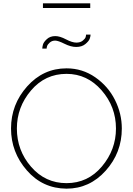

<svg xmlns="http://www.w3.org/2000/svg" viewBox="-20 -1124 795 1149"><path d="M237 -1076V-1104H520V-1076ZM310 -881Q291 -881 278 -869.5Q265 -858 262 -848.5Q259 -839 259 -833H233Q233 -842 237 -857Q241 -872 260.5 -890Q280 -908 311 -908Q338 -908 375 -888.5Q412 -869 437 -869Q461 -869 475.5 -881Q490 -893 492.5 -902Q495 -911 495 -917H522Q522 -907 517 -892.5Q512 -878 491 -860.5Q470 -843 436 -843Q404 -843 366 -862Q328 -881 310 -881ZM46 -355Q46 -499 142.5 -607Q239 -715 378 -715Q473 -715 550 -661.5Q627 -608 668 -526Q709 -444 709 -355Q709 -210 612.5 -102.5Q516 5 378 5Q235 4 140.5 -104.5Q46 -213 46 -355ZM378 -28Q506 -28 590 -128Q674 -228 674 -355Q674 -485 588 -583.5Q502 -682 378 -682Q250 -682 165.5 -582.5Q81 -483 81 -355Q81 -224 166 -126Q251 -28 378 -28Z"/></svg>

Font: Raleway-v4020 ExtraLight
Style: Regular
Weight: 275
Designer: Matt McInerney, Pablo Impallari, Rodrigo Fuenzalida
Foundry: Matt McInerney, Pablo Impallari, Rodrigo Fuenzalida
Version: Version 4.020;PS 004.020;hotconv 1.0.88;makeotf.lib2.5.64775